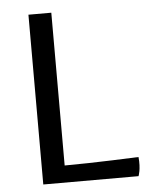

<svg xmlns="http://www.w3.org/2000/svg" viewBox="-50 -705 599 747"><g transform="rotate(-5 250.0 -331.5)"><path d="M88.9 0H460.9C460.9 0 472.2 -26.4 467.3 -74.2C467.3 -74.2 290 -66.4 178.2 -66.4V-663.1H88.9Z"/></g></svg>

Font: Basic
Style: Regular
Weight: 400
Designer: Magnus Gaarde
Foundry: Magnus Gaarde
Version: Version 1.001